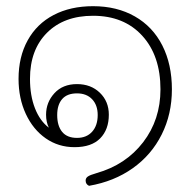

<svg xmlns="http://www.w3.org/2000/svg" viewBox="-20 -540 616 621"><path d="M536 -251Q536 -171 503 -105Q470 -39 409.5 4Q349 47 268 61Q257 56 257 44Q257 36 264 31Q271 26 292 20Q387 -7 443 -80Q499 -153 499 -251Q499 -360 440 -424.5Q381 -489 281 -489Q187 -489 132 -434Q77 -379 77 -285Q77 -231 93 -190Q109 -149 138 -127Q129 -145 129 -169Q129 -209 156 -238.5Q183 -268 229 -268Q274 -268 303 -240Q332 -212 332 -169Q332 -121 304 -92.5Q276 -64 221 -64Q169 -64 128 -92.5Q87 -121 63.5 -171.5Q40 -222 40 -285Q40 -356 69.5 -409.5Q99 -463 153.5 -491.5Q208 -520 281 -520Q358 -520 416 -487Q474 -454 505 -393Q536 -332 536 -251ZM165 -168Q165 -133 181 -113.5Q197 -94 229 -94Q260 -94 278 -114Q296 -134 296 -168Q296 -200 278 -219Q260 -238 229 -238Q197 -238 181 -219.5Q165 -201 165 -168Z"/></svg>

Font: Thasadith
Style: Regular
Weight: 400
Designer: Cadson Demak Co.,Ltd.
Foundry: Cadson Demak Co.,Ltd.
Version: Version 1.000; ttfautohint (v1.6)